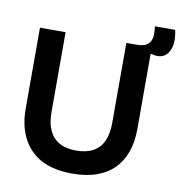

<svg xmlns="http://www.w3.org/2000/svg" viewBox="-85 -843 885 937"><g transform="rotate(10 357.0 -375.0)"><path d="M334 14Q278 14 233.5 2Q189 -10 156 -33.5Q123 -57 101 -90Q79 -123 67.5 -165Q56 -207 56 -257V-660H183V-263Q183 -209 200 -173Q217 -137 250 -118.5Q283 -100 333 -100Q384 -100 417.5 -118.5Q451 -137 467.5 -173Q484 -209 484 -263V-660H610V-257Q610 -127 539.5 -56.5Q469 14 334 14ZM618 -627 533 -636 535 -660Q565 -660 581 -669Q597 -678 603.5 -693Q610 -708 610 -726.5Q610 -745 607 -764H708Q719 -711 709 -677.5Q699 -644 675.5 -631Q652 -618 618 -627Z"/></g></svg>

Font: Bricolage Grotesque 60pt SemiBold
Style: Regular
Weight: 600
Version: Version 1.001;gftools[0.9.33.dev8+g029e19f]